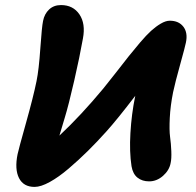

<svg xmlns="http://www.w3.org/2000/svg" viewBox="-20 -776 776 762"><path d="M117.2 -34.2Q73.2 -34.2 55.4 -69.3Q37.6 -104.5 49.8 -164.1Q53.7 -183.1 83 -287.4Q112.3 -391.6 125 -454.1Q134.3 -499.5 140.1 -584.7Q146 -669.9 150.9 -692.9Q156.2 -720.7 174.8 -738.3Q193.4 -755.9 222.2 -755.9Q270 -755.9 295.2 -719Q320.3 -682.1 309.1 -623Q296.4 -551.3 274.4 -455.1Q252.4 -358.9 236.8 -308.1Q230 -284.7 215.8 -237.8Q301.8 -318.4 390.1 -424.8Q410.6 -449.7 440.9 -488.8Q471.2 -527.8 490.7 -552.5Q510.3 -577.1 535.6 -606.9Q561 -636.7 579.6 -653.6Q598.1 -670.4 617.9 -682.1Q637.7 -693.8 653.8 -693.8Q689.5 -693.8 707.8 -669.9Q726.1 -646 717.8 -606.9Q714.8 -591.3 695.1 -520.3Q675.3 -449.2 667 -410.2Q656.2 -356.4 653.8 -307.9Q651.4 -259.3 655 -232.7Q658.7 -206.1 659.9 -176Q661.1 -146 657.2 -128.9Q651.9 -100.1 627 -78.1Q602.1 -56.2 571.8 -56.2Q544.4 -56.2 525.9 -70.8Q507.3 -85.4 502 -116.2Q493.2 -172.9 497.6 -248Q502 -323.2 516.1 -392.1Q516.1 -393.1 516.6 -394.3Q517.1 -395.5 517.1 -396Q443.8 -300.3 402.8 -254.9Q365.2 -212.9 328.6 -176.8Q292 -140.6 252.4 -106.9Q212.9 -73.2 177.5 -53.7Q142.1 -34.2 117.2 -34.2Z"/></svg>

Font: Shantell Sans Irregular Bouncy
Style: Bold Italic
Weight: 700
Italic angle: -11.31°
Designer: Stephen Nixon, Anya Danilova, Shantell Martin
Foundry: Arrow Type
Version: Version 1.006;[9816181b4]